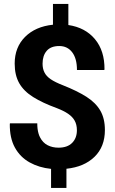

<svg xmlns="http://www.w3.org/2000/svg" viewBox="-20 -844 582 969"><path d="M237.7 104.5V8.3Q177.1 2.1 129.5 -24.4Q81.9 -50.8 55.2 -99.2Q28.5 -147.6 29.5 -219L30.5 -221.5H168.1Q168.1 -206.9 169.6 -194.3Q171.1 -181.6 174.3 -170.7Q177.4 -159.7 182.1 -150.9Q196 -123.6 220.2 -111.2Q244.4 -98.7 275.2 -98.7Q320.2 -98.7 344.1 -122.9Q368.1 -147.1 368.1 -186.8Q368.1 -215.4 356.4 -235.8Q345.7 -254.7 323.9 -269.7Q302.1 -284.7 266.5 -298.4Q194.6 -324.6 147.6 -354.1Q100.2 -383.6 77.1 -424Q54.1 -464.5 54.1 -523.1Q54.1 -605.2 106.3 -657.6Q158.6 -710 247.3 -719.3V-824.3H325V-717.7Q410.4 -705.1 459.3 -646.3Q508.3 -587.5 507.4 -493.2L505.6 -490.8H368.4Q368.4 -548.7 344.3 -580.2Q320.2 -611.7 279.3 -611.7Q236.6 -611.7 215.7 -587.4Q194.8 -563.1 194.8 -522.6Q194.8 -497.2 204.3 -478.6Q213.5 -459.6 235.9 -444.2Q258.4 -428.9 297.6 -413.7Q369.2 -385.4 416.2 -355.6Q463.2 -325.5 486.3 -285.7Q509.4 -245.9 509.4 -187.8Q509.4 -103.5 457 -52.5Q404.7 -1.6 315.3 7.7V104.5Z"/></svg>

Font: Hanuman
Style: Regular
Weight: 400
Designer: Danh Hong
Foundry: Danh Hong
Version: Version 9.000